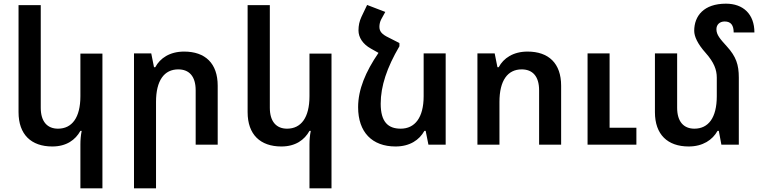

<svg xmlns="http://www.w3.org/2000/svg" viewBox="-20 -788 4139 1046"><path d="M538 238V-496H418V-264C418 -147 372 -87 296 -87C238 -87 202 -125 202 -201V-760H81V-177C81 -55 150 10 265 10C342 10 391 -26 418 -75H425C420 -50 418 -26 418 -1V238Z M710 238H830V-233C830 -350 875 -410 951 -410C1010 -410 1046 -373 1046 -296V0H1166V-321C1166 -443 1098 -507 983 -507C905 -507 852 -471 826 -422H819L804 -497H710Z M1786 238V-496H1666V-264C1666 -147 1620 -87 1544 -87C1486 -87 1450 -125 1450 -201V-760H1329V-177C1329 -55 1398 10 1513 10C1590 10 1639 -26 1666 -75H1673C1668 -50 1666 -26 1666 -1V238Z M2292 -75H2299L2314 0H2408V-497H2288V-264C2288 -147 2240 -87 2163 -87C2094 -87 2054 -124 2054 -223C2054 -319 2088 -420 2156 -536V-554L2148 -551L2155 -554L2098 -583C2060 -601 2047 -617 2047 -642C2047 -655 2050 -670 2057 -683L2079 -723L1980 -761L1949 -696C1938 -672 1933 -649 1933 -622C1933 -584 1957 -547 2001 -523L2042 -500C1971 -396 1931 -300 1931 -204C1931 -68 2007 10 2135 10C2213 10 2265 -26 2292 -75Z M2581 0H2701V-233C2701 -350 2746 -410 2822 -410C2881 -410 2917 -373 2917 -296V0H3037V-321C3037 -443 2969 -507 2854 -507C2776 -507 2723 -471 2697 -422H2690L2675 -497H2581ZM3181 0H3447V-92H3301V-497H3181Z M4005 -365C4005 -436 3990 -480 3940 -535C3903 -576 3883 -598 3883 -629C3883 -653 3900 -671 3928 -671C3963 -671 3977 -649 3977 -611H4090C4090 -712 4028 -768 3935 -768C3814 -768 3762 -701 3762 -620C3762 -590 3780 -549 3825 -499C3870 -448 3885 -408 3885 -365V-264C3885 -146 3839 -87 3763 -87C3705 -87 3669 -125 3669 -201V-497H3548V-177C3548 -55 3617 10 3732 10C3809 10 3862 -26 3889 -75H3896L3910 0H4005Z"/></svg>

Font: Noto Sans Armenian Semi
Style: Regular
Weight: 600
Designer: Monotype Design Team
Foundry: Monotype Imaging Inc.
Version: Version 1.901